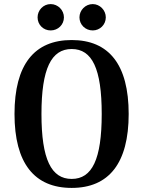

<svg xmlns="http://www.w3.org/2000/svg" viewBox="-20 -906 701 940"><path d="M228 -757C264 -757 293 -785 293 -821C293 -856 264 -886 228 -886C192 -886 164 -856 164 -821C164 -785 192 -757 228 -757ZM434 -757C469 -757 498 -785 498 -821C498 -856 469 -886 434 -886C398 -886 369 -856 369 -821C369 -785 398 -757 434 -757ZM331 14C513 14 610 -107 610 -348C610 -590 513 -710 331 -710C148 -710 51 -590 51 -348C51 -107 148 14 331 14ZM331 -30C231 -30 183 -126 183 -348C183 -570 231 -666 331 -666C431 -666 478 -570 478 -348C478 -126 431 -30 331 -30Z"/></svg>

Font: Arima Koshi ExtraBold
Style: Regular
Weight: 800
Designer: Joana Correia and Natanael Gama
Foundry: NDISCOVER
Version: Version 1.019;PS 001.019;hotconv 1.0.88;makeotf.lib2.5.64775